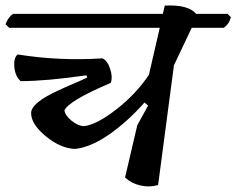

<svg xmlns="http://www.w3.org/2000/svg" viewBox="-24 -671 851 691"><path d="M88 -264Q88 -301 187 -346Q210 -357 242 -370.5Q274 -384 290 -392L287 -400Q142 -379 50 -379Q30 -398 27.5 -431Q25 -464 40 -475Q189 -451 345 -461Q363 -452 372.5 -423Q382 -394 375 -373Q223 -308 208 -274Q210 -256 233 -237Q256 -218 278 -217Q324 -222 395.5 -278Q467 -334 512 -402L551 -571H9L-4 -584Q6 -610 23 -621H562L569 -651Q654 -655 682 -621H795L807 -609Q800 -583 781 -571H666L602 -436L545 -5Q513 4 481 -3.5Q449 -11 426 -32L470 -220L509 -291L496 -302Q436 -234 369.5 -187.5Q303 -141 246 -135Q194 -137 141 -180.5Q88 -224 88 -264Z"/></svg>

Font: Tillana Medium
Style: Regular
Weight: 500
Designer: Lipi Raval (Devanagari, Latin), Jonny Pinhorn (Latin)
Foundry: Indian Type Foundry
Version: Version 2.003;PS 1.0;hotconv 1.0.79;makeotf.lib2.5.61930; tt